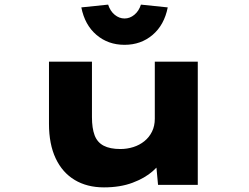

<svg xmlns="http://www.w3.org/2000/svg" viewBox="-20 -800 1076 831"><path d="M430 11Q357 11 303.5 -21Q250 -53 221 -114.5Q192 -176 192 -264V-533H378V-293Q378 -245 389.5 -214.5Q401 -184 428.5 -169.5Q456 -155 501 -155Q530 -155 557 -163.5Q584 -172 605 -189Q626 -206 638 -230.5Q650 -255 650 -286V-533H836V0H664L654 -108L689 -120Q676 -90 641.5 -59.5Q607 -29 553.5 -9Q500 11 430 11ZM519 -606Q448 -606 397.5 -649Q347 -692 332 -768L448 -780Q457 -752 476.5 -736Q496 -720 519 -720Q542 -720 561.5 -736Q581 -752 590 -780L706 -768Q691 -692 640.5 -649Q590 -606 519 -606Z"/></svg>

Font: Lexend Zetta ExtraBold
Style: Regular
Weight: 800
Designer: Bonnie Shaver-Troup, Thomas Jockin
Foundry: Lexend
Version: Version 1.007